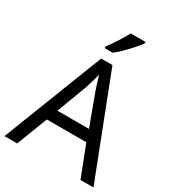

<svg xmlns="http://www.w3.org/2000/svg" viewBox="-221 -1068 1080 1192"><g transform="rotate(30 319.5 -472.0)"><path d="M466 -934V-944H360C337 -899 294 -833 265 -796V-784H323C370 -820 441 -897 466 -934ZM545 0H638L360 -717H279L0 0H91L176 -221H459ZM352 -517 432 -301H206L287 -517C295 -540 308 -583 318 -624C325 -599 346 -533 352 -517Z"/></g></svg>

Font: Noto Sans Kayah Li
Style: Regular
Weight: 400
Designer: Monotype Design Team, Sérgio Martins
Foundry: Monotype Imaging Inc.
Version: Version 2.002